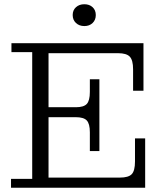

<svg xmlns="http://www.w3.org/2000/svg" viewBox="-20 -886 777 906"><path d="M378 -763Q354 -763 338.5 -777.5Q323 -792 323 -815Q323 -838 338.5 -852Q354 -866 378 -866Q402 -866 417 -852Q432 -838 432 -815Q432 -792 417 -777.5Q402 -763 378 -763ZM32 0V-42H132V-640H34V-682H657V-458H608V-559Q608 -602 592.5 -618.5Q577 -635 537 -635H209V-380H338Q375 -380 389.5 -395.5Q404 -411 404 -452V-512H449V-173H404V-262Q404 -302 389.5 -317.5Q375 -333 338 -333H209V-48H546Q586 -48 601.5 -64Q617 -80 617 -124V-233H665V0Z"/></svg>

Font: Montagu Slab 16pt Light
Style: Regular
Weight: 300
Designer: Florian Karsten
Foundry: Florian Karsten
Version: Version 1.000; ttfautohint (v1.8.3)